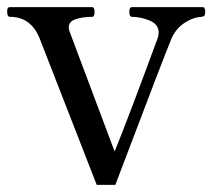

<svg xmlns="http://www.w3.org/2000/svg" viewBox="-25 -502 605 536"><path d="M84 -399Q59 -455 3 -455Q-5 -455 -5 -469Q-5 -476 -3.5 -479Q-2 -482 3 -482H232Q239 -482 239 -469Q239 -455 232 -455Q206 -455 186.5 -448.5Q167 -442 167 -426Q167 -421 168 -418Q169 -415 170 -412L295 -79Q334 -175 415 -395Q418 -404 418 -411Q418 -434 393 -444.5Q368 -455 343 -455Q336 -456 336 -469Q336 -482 343 -482H541Q548 -482 548 -469Q548 -462 546 -459Q544 -456 538 -455Q514 -454 490 -438Q466 -422 454 -395Q440 -363 297 14H245Z"/></svg>

Font: Shippori Mincho Medium
Style: Regular
Weight: 500
Designer: FONTDASU
Foundry: FONTDASU / Google Inc. / but / Adobe
Version: Version 3.110; ttfautohint (v1.8.3)